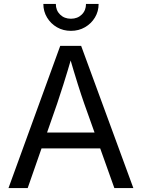

<svg xmlns="http://www.w3.org/2000/svg" viewBox="-20 -962 726 982"><path d="M23.4 0 288.1 -727.5H395L662.1 0H564.9L410.6 -432.6Q396.5 -472.7 377.7 -532.2Q358.9 -591.8 332 -684.1H350.6Q323.7 -590.8 304.4 -530.5Q285.2 -470.2 272.5 -432.6L121.6 0ZM157.2 -203.1V-284.2H528.8V-203.1ZM342.8 -804.2Q303.2 -804.2 271.5 -822.5Q239.7 -840.8 220.7 -872.3Q201.7 -903.8 201.7 -941.9H265.6Q265.6 -908.7 287.4 -887.5Q309.1 -866.2 342.8 -866.2Q376.5 -866.2 398.2 -887.5Q419.9 -908.7 419.9 -941.9H484.4Q484.4 -903.8 465.6 -872.6Q446.8 -841.3 414.8 -822.8Q382.8 -804.2 342.8 -804.2Z"/></svg>

Font: Inter 16pt
Style: Regular
Weight: 400
Version: Version 4.001;git-66647c0bb